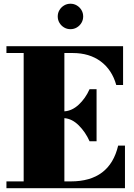

<svg xmlns="http://www.w3.org/2000/svg" viewBox="-20 -994 709 1014"><path d="M284.9 -907.1Q284.9 -925.6 294 -940.8Q303.1 -956.1 318.4 -965.2Q333.6 -974.3 352.1 -974.3Q370.6 -974.3 385.8 -965.2Q401.1 -956.1 410.2 -940.8Q419.3 -925.6 419.3 -907.1Q419.3 -888.6 410.2 -873.4Q401.1 -858.1 385.8 -849Q370.6 -839.9 352.1 -839.9Q333.6 -839.9 318.4 -849Q303.1 -858.1 294 -873.4Q284.9 -888.6 284.9 -907.1ZM453 -248Q431.5 -296.5 396 -331.8Q360.5 -367 320 -370V-36H354Q559.5 -36 604 -225H640V0H14V-36H105V-714H14V-750H630V-545H594Q571.5 -625.5 511.8 -669.8Q452 -714 364 -714H320V-406Q360.5 -408.5 396 -441.5Q431.5 -474.5 453 -523H490V-248Z"/></svg>

Font: Bodoni* 06pt Fatface
Style: Regular
Weight: 900
Version: Version 2.3